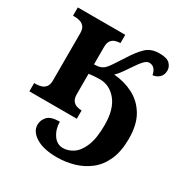

<svg xmlns="http://www.w3.org/2000/svg" viewBox="-179 -682 1017 1062"><g transform="rotate(30 330.0 -151.0)"><path d="M331 240Q244 240 196 210Q148 180 148 137Q148 108 169 84.5Q190 61 247 61Q247 108 271 143.5Q295 179 334 179Q367 179 398.5 158Q430 137 450.5 87.5Q471 38 471 -47Q471 -147 428 -200Q385 -253 322 -253Q306 -253 286 -251.5Q266 -250 252 -248V-118Q252 -90 263 -76Q274 -62 289.5 -57.5Q305 -53 318 -53H320V0H17V-53H29Q44 -53 60.5 -57.5Q77 -62 88.5 -76Q100 -90 100 -118V-418Q100 -447 88.5 -460.5Q77 -474 60.5 -478.5Q44 -483 29 -483H17V-536H320V-483H318Q305 -483 289.5 -478.5Q274 -474 263 -460.5Q252 -447 252 -418V-308Q276 -308 291.5 -313.5Q307 -319 318 -330Q330 -342 345.5 -366Q361 -390 386 -428Q419 -481 451 -511.5Q483 -542 535 -542Q585 -542 603 -523Q621 -504 621 -481Q621 -453 603.5 -436.5Q586 -420 562 -418Q558 -441 546 -455Q534 -469 512 -469Q498 -469 481 -451.5Q464 -434 437 -393Q418 -364 404 -345.5Q390 -327 377 -315Q444 -310 500.5 -281Q557 -252 591 -195Q625 -138 625 -48Q625 33 600 88.5Q575 144 532.5 177Q490 210 437.5 225Q385 240 331 240Z"/></g></svg>

Font: NotoSerif-Bold
Style: Regular
Weight: 700
Designer: Monotype Design Team
Foundry: Monotype Imaging Inc.
Version: Version 2.007; ttfautohint (v1.8) -l 8 -r 50 -G 200 -x 14 -D